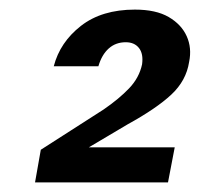

<svg xmlns="http://www.w3.org/2000/svg" viewBox="-20 -732 416 400"><path d="M53 -352 65 -420 196 -504Q228 -526 249 -548Q270 -570 276 -598Q279 -620 269.5 -632Q260 -644 242 -644Q221 -644 206.5 -631Q192 -618 185 -594H92Q105 -644 148.5 -678Q192 -712 261 -712Q305 -712 331.5 -696.5Q358 -681 369 -656.5Q380 -632 374 -603Q368 -564 337 -535Q306 -506 246 -473L165 -425H344L330 -352Z"/></svg>

Font: DM Sans 11pt SemiBold
Style: Italic
Weight: 600
Italic angle: -10°
Version: Version 4.004;gftools[0.9.30]